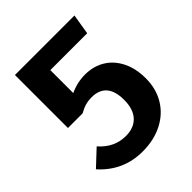

<svg xmlns="http://www.w3.org/2000/svg" viewBox="-195 -788 917 917"><g transform="rotate(-45 263.5 -329.0)"><path d="M446 -571H197V-416Q246 -439 299 -439Q355 -439 398.5 -413Q442 -387 467 -337.5Q492 -288 492 -221Q492 -151 460 -97.5Q428 -44 369.5 -14Q311 16 234 16Q104 16 16 -82L96 -157Q152 -93 230 -93Q285 -93 315.5 -126Q346 -159 346 -221Q346 -340 244 -340Q222 -340 202.5 -334.5Q183 -329 160 -316H61V-674H463Z"/></g></svg>

Font: Wolseley Sans SemiBold
Style: Regular
Weight: 600
Designer: Carrois Corporate & Edenspiekermann AG
Foundry: Carrois Corporate GbR & Edenspiekermann AG
Version: Version 4.202